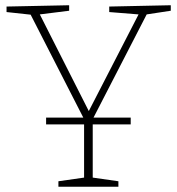

<svg xmlns="http://www.w3.org/2000/svg" viewBox="-20 -713 676 733"><path d="M203 0V-21L301 -35V-238H156V-264H298L97 -657L5 -667V-688L244 -693V-672L132 -658L319 -289L509 -658L397 -667V-688L632 -693V-672L540 -658L337 -264H479V-238H334V-35L432 -21V0Z"/></svg>

Font: Bitter ExtraLight
Style: Regular
Weight: 200
Designer: Sol Matas, and Bitter project Authors
Foundry: Sol Matas
Version: Version 2.001